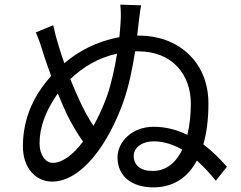

<svg xmlns="http://www.w3.org/2000/svg" viewBox="-20 -800 1040 830"><path d="M640 -61C587 -61 558 -86 558 -126C558 -157 587 -189 646 -189C690 -189 731 -174 768 -153C741 -98 700 -61 640 -61ZM443 -386C426 -339 406 -295 384 -256C362 -289 342 -326 324 -365C313 -389 299 -421 284 -458C338 -510 406 -551 486 -568C476 -506 462 -441 443 -386ZM230 -396C244 -362 258 -329 270 -304C291 -262 315 -221 339 -188C296 -131 250 -96 208 -96C177 -96 151 -130 151 -180C151 -250 177 -317 221 -383ZM573 -646 579 -698C582 -719 585 -753 590 -777L500 -780C503 -751 503 -732 501 -698C500 -680 498 -660 496 -639C399 -622 320 -579 258 -527C239 -581 221 -639 210 -691L135 -660C152 -621 160 -593 171 -557C179 -532 190 -503 201 -472C187 -456 174 -439 162 -423C114 -357 79 -270 79 -168C79 -73 135 -15 205 -15C335 -15 451 -183 514 -362C538 -431 553 -506 564 -578H578C724 -578 805 -479 805 -351C805 -305 800 -259 790 -217C747 -238 698 -252 644 -252C552 -252 488 -188 488 -119C488 -39 549 10 643 10C731 10 793 -34 831 -106C865 -76 892 -44 913 -19L961 -79C935 -109 901 -144 859 -176C874 -227 881 -287 881 -353C881 -538 744 -646 583 -646Z"/></svg>

Font: Squished Noto Sans CJK JP Regular
Style: Regular
Weight: 400
Designer: Ryoko NISHIZUKA (kana & ideographs); Paul D. Hunt (Latin, Greek & Cyrillic); Wenlong ZHANG (bopomofo); Sandoll Communica
Foundry: Adobe Systems Incorporated
Version: Version 1.004;PS 1.004;hotconv 1.0.82;makeotf.lib2.5.63406